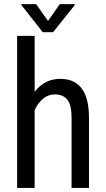

<svg xmlns="http://www.w3.org/2000/svg" viewBox="-20 -927 523 947"><path d="M150.9 -474.1V-750H64.5V0H150.9V-383.8C161.3 -406.9 175 -425.6 192.1 -439.9C209.2 -454.3 228.5 -461.4 250 -461.4C277.7 -461.4 298.4 -452.7 312.3 -435.3C326.1 -417.9 333 -388.5 333 -347.2V0H418.9V-351.1C417.6 -475.7 370.3 -538.1 276.9 -538.1C225.7 -538.1 183.8 -516.8 150.9 -474.1ZM216.8 -823.7 158.2 -906.7H85.9V-901.9L190.9 -768.1H241.7L348.6 -901.9V-906.7H274.9Z"/></svg>

Font: Roboto Condensed
Style: Regular
Weight: 400
Designer: Google
Version: Version 2.134; 2016